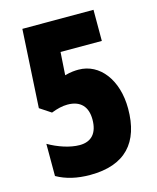

<svg xmlns="http://www.w3.org/2000/svg" viewBox="-110 -790 715 876"><g transform="rotate(-15 247.5 -352.0)"><path d="M279 -468C264 -468 242 -467 214 -459L221 -567H416V-714H80L59 -345L112 -310C140 -321 165 -327 189 -327C251 -327 282 -292 282 -232C282 -167 251 -134 196 -134C150 -134 95 -153 50 -179V-27C94 -2 146 10 207 10C373 10 452 -78 452 -238C452 -374 379 -468 279 -468Z"/></g></svg>

Font: Noto Sans Arabic ExtCond Blk
Style: Regular
Weight: 900
Width: 2
Designer: Monotype Design Team, Nadine Chahine, Nizar Qandah and Khaled Hosny
Foundry: Monotype Imaging Inc.
Version: Version 2.012